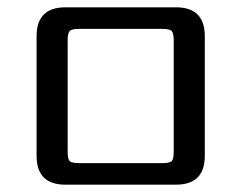

<svg xmlns="http://www.w3.org/2000/svg" viewBox="-20 -505 660 525"><path d="M455 -90V-395Q455 -414 449.5 -420Q444 -426 424 -426H196Q176 -426 170.5 -420Q165 -414 165 -395V-90Q165 -70 170.5 -64.5Q176 -59 196 -59H424Q444 -59 449.5 -64.5Q455 -70 455 -90ZM159 -485H461Q540 -485 540 -406V-79Q540 0 461 0H159Q80 0 80 -79V-406Q80 -485 159 -485Z"/></svg>

Font: Sarpanch
Style: Regular
Weight: 400
Designer: Manushi Parikh (Devanagari and Latin), Jyotish Sonowal (Devanagari)
Foundry: Indian Type Foundry
Version: Version 2.004;PS 1.0;hotconv 1.0.78;makeotf.lib2.5.61930; tt